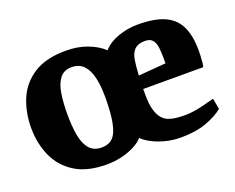

<svg xmlns="http://www.w3.org/2000/svg" viewBox="-89 -654 998 814"><g transform="rotate(-20 410.5 -246.5)"><path d="M269 10Q180 10 125 -25Q70 -60 44.5 -118Q19 -176 19 -244Q19 -316 44 -374.5Q69 -433 124 -468Q179 -503 269 -503Q322 -503 365.5 -486.5Q409 -470 436 -444Q462 -473 505 -488Q548 -503 593 -503Q669 -503 714 -482.5Q759 -462 779 -419.5Q799 -377 799 -311Q799 -304 798.5 -289.5Q798 -275 796.5 -260Q795 -245 793 -238H522V-211Q522 -171 529 -145.5Q536 -120 548 -105Q560 -90 576.5 -83.5Q593 -77 612 -75Q631 -73 651 -73Q670 -73 691 -76Q712 -79 736 -85Q760 -91 786 -98L795 -49Q768 -26 719.5 -8Q671 10 603 10Q564 10 530 0.5Q496 -9 471.5 -22.5Q447 -36 435 -49Q421 -33 395.5 -19.5Q370 -6 337 2Q304 10 269 10ZM273 -65Q296 -65 312.5 -75Q329 -85 339 -108Q349 -131 354 -169Q359 -207 359 -262Q359 -311 350.5 -348.5Q342 -386 322 -407.5Q302 -429 267 -429Q233 -429 214.5 -405Q196 -381 189.5 -340Q183 -299 183 -246Q183 -195 190 -154Q197 -113 216.5 -89Q236 -65 273 -65ZM524 -298 648 -308V-330Q648 -356 645.5 -378Q643 -400 632.5 -413.5Q622 -427 598 -427Q567 -427 551.5 -412Q536 -397 531 -368.5Q526 -340 524 -298Z"/></g></svg>

Font: Manuale ExtraBold
Style: Regular
Weight: 800
Version: Version 1.002